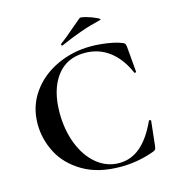

<svg xmlns="http://www.w3.org/2000/svg" viewBox="-118 -892 904 1002"><g transform="rotate(-15 334.5 -391.5)"><path d="M588 -609Q597 -606 599.5 -601.5Q602 -597 604 -586L616 -447Q616 -444 611 -443Q606 -442 605 -446Q571 -525 514 -568Q457 -611 382 -611Q283 -611 229 -538Q175 -465 175 -342Q175 -250 204.5 -174Q234 -98 287.5 -53.5Q341 -9 409 -9Q473 -9 523.5 -51.5Q574 -94 614 -181Q615 -185 620.5 -184Q626 -183 626 -180L611 -44Q609 -32 606.5 -28.5Q604 -25 595 -21Q506 12 412 12Q290 12 208 -36.5Q126 -85 87.5 -159.5Q49 -234 49 -315Q49 -410 100.5 -483Q152 -556 237.5 -596Q323 -636 421 -636Q465 -636 513 -628.5Q561 -621 588 -609ZM280 -678Q276 -678 275 -682.5Q274 -687 277 -689Q306 -710 358 -755Q388 -781 403 -793Q408 -798 438.5 -789.5Q469 -781 492.5 -769.5Q516 -758 504 -756Q442 -741 390.5 -722.5Q339 -704 282 -679Z"/></g></svg>

Font: Cormorant Unicase
Style: Bold
Weight: 700
Designer: Christian Thalmann (Catharsis Fonts)
Foundry: Catharsis Fonts
Version: Version 4.000